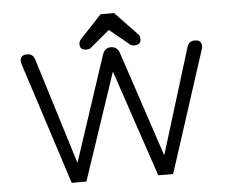

<svg xmlns="http://www.w3.org/2000/svg" viewBox="-55 -864 1112 928"><g transform="rotate(-5 501.5 -400.0)"><path d="M359.4 -686.5 465.8 -799.8H531.2L639.6 -686.5Q647.5 -676.8 647.5 -663.1Q647.5 -635.7 615.2 -635.7Q608.4 -635.7 602.5 -637.7Q596.7 -639.6 594.2 -641.6Q591.8 -643.6 586.9 -648.4L581.1 -653.3L499 -720.7L418 -653.3Q416 -652.3 412.1 -648.4Q408.2 -644.5 405.3 -642.1Q402.3 -639.6 396.5 -637.7Q390.6 -635.7 383.8 -635.7Q351.6 -635.7 351.6 -663.1Q351.6 -676.8 359.4 -686.5ZM712.9 -93.8 871.1 -606.4Q879.9 -633.8 908.2 -633.8Q941.4 -633.8 941.4 -603.5Q941.4 -597.7 937.5 -585.9L748 0H675.8L501 -518.6L327.1 0H255.9L65.4 -589.8Q61.5 -601.6 61.5 -607.4Q61.5 -637.7 94.7 -637.7Q123 -637.7 131.8 -610.4L292 -93.8L460.9 -605.5Q472.7 -636.7 501 -636.7Q532.2 -636.7 543 -604.5Z"/></g></svg>

Font: Jura
Style: DemiBold
Weight: 600
Version: Version 2.4